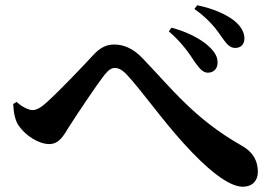

<svg xmlns="http://www.w3.org/2000/svg" viewBox="-20 -750 1040 729"><path d="M720 -514C738 -489 751 -474 769 -474C792 -474 806 -490 806 -511C807 -532 797 -551 775 -572C743 -603 690 -629 631 -645L621 -631C671 -588 700 -545 720 -514ZM822 -609C841 -582 853 -568 873 -568C895 -568 908 -582 908 -604C908 -628 895 -650 870 -671C839 -695 792 -717 729 -730L718 -716C775 -676 803 -637 822 -609ZM30 -355C32 -322 37 -293 51 -273C77 -235 127 -203 167 -203C203 -203 220 -232 241 -267C273 -317 343 -422 377 -466C392 -485 404 -492 416 -492C429 -492 443 -486 462 -466C518 -406 594 -297 678 -205C762 -112 846 -41 902 -41C938 -41 959 -64 959 -97C959 -134 946 -170 896 -198C719 -299 637 -408 522 -528C486 -566 450 -581 413 -581C383 -581 359 -568 334 -541C303 -507 208 -407 158 -362C134 -340 118 -332 103 -332C90 -332 65 -343 43 -363Z"/></svg>

Font: Noto Serif JP
Style: Bold
Weight: 700
Designer: Ryoko NISHIZUKA 西塚涼子 (kana & ideographs); Frank Grießhammer (Latin, Greek & Cyrillic); Wenlong ZHANG 张文龙 (bopomofo); San
Foundry: Adobe
Version: Version 2.001;hotconv 1.1.0;makeotfexe 2.6.0